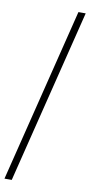

<svg xmlns="http://www.w3.org/2000/svg" viewBox="-114 -789 464 988"><g transform="rotate(10 118.0 -295.0)"><path d="M212 -750H250L24 160H-14Z"/></g></svg>

Font: Srisakdi
Style: Regular
Weight: 400
Designer: Cadson Demak Co.,Ltd.
Foundry: Cadson Demak Co.,Ltd.
Version: Version 1.000